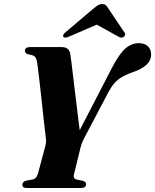

<svg xmlns="http://www.w3.org/2000/svg" viewBox="-20 -934 771 954"><path d="M408 -19.5Q408 0 382 0H112Q91 0 91 -16.5Q91 -30 108.5 -36L140.5 -42Q153.5 -44.5 159.2 -52.2Q165 -60 169 -72.5L206 -211.5Q210 -225.5 208.8 -239.5Q207.5 -253.5 205.5 -268.5Q204 -277.5 201 -305.5Q198 -333.5 193.8 -372Q189.5 -410.5 185 -452.5Q180.5 -494.5 176 -532.5Q171.5 -570.5 168.2 -597.2Q165 -624 163 -631Q160 -646.5 152 -653.5Q144 -660.5 120.5 -664Q104 -669 104 -681Q104 -700 128.5 -700H286.5Q324 -700 329 -666Q331 -656.5 334.8 -625Q338.5 -593.5 344 -549.2Q349.5 -505 355.2 -456.2Q361 -407.5 366.5 -363Q372 -318.5 376 -287L537 -598.5Q573.5 -668 603.8 -693.8Q634 -719.5 670 -719.5Q699 -719.5 715 -703.8Q731 -688 731 -664Q731 -633.5 707.2 -611.8Q683.5 -590 637.5 -574.5Q597 -560.5 570 -540.8Q543 -521 520.5 -479.5L398 -247Q390.5 -232.5 386.8 -222Q383 -211.5 380.5 -202.5L347.5 -67.5Q341.5 -46.5 362.5 -41.5L392.5 -35.5Q408 -29.5 408 -19.5ZM322.5 -752Q303 -743 295.5 -750.5Q292.5 -753.5 294 -759.5Q295.5 -765.5 304 -772.5L447.5 -894Q459.5 -903.5 468.2 -908.8Q477 -914 488 -914Q499 -914 504.8 -908.8Q510.5 -903.5 517 -894L598.5 -772.5Q603.5 -765.5 601.2 -759.5Q599 -753.5 594.5 -750.5Q583 -742.5 568.5 -752L461 -811.5Z"/></svg>

Font: Fraunces 72pt
Style: Bold Italic
Weight: 700
Italic angle: -16°
Version: Version 1.000;[b76b70a41]